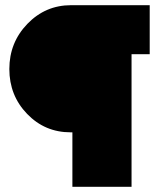

<svg xmlns="http://www.w3.org/2000/svg" viewBox="-20 -720 618 740"><path d="M557 -511H487V0H259V-210H252Q153 -210 84.5 -281Q16 -352 16 -454Q16 -556 85.5 -628Q155 -700 254 -700H557Z"/></svg>

Font: Titillium Web
Style: Black
Weight: 900
Version: Version 1.001;PS 35.000;hotconv 1.0.70;makeotf.lib2.5.55311